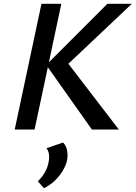

<svg xmlns="http://www.w3.org/2000/svg" viewBox="-20 -678 710 1005"><path d="M461 0 222 -338 542 -658H670L308 -316L322 -365L602 0ZM57 0 197 -658H301L161 0ZM210 307 178 271Q199 251 214 225.5Q229 200 234 172Q239 149 236 129Q233 109 223 98L310 68Q326 84 331 108.5Q336 133 331 162Q325 188 308 216.5Q291 245 266 268.5Q241 292 210 307Z"/></svg>

Font: Ysabeau Infant SemiBold
Style: Italic
Weight: 600
Italic angle: -12°
Designer: Christian Thalmann (Catharsis Fonts)
Version: Version 2.002; featfreeze: ss01,ss02,lnum